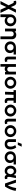

<svg xmlns="http://www.w3.org/2000/svg" viewBox="3868 -4670 1012 8788"><g transform="rotate(90 4374.0 -276.0)"><path d="M28 210 247 -211.5 245.5 -113.5 139 -338.5Q120 -379.5 97 -394.5Q74 -409.5 31 -394.5L12.5 -503Q100 -527 154.2 -508Q208.5 -489 235.5 -425.5L327 -213.5L283.5 -222.5L415 -500H559.5L359.5 -106.5L366.5 -209.5L572 210H423.5L282 -104L322 -103.5L174.5 210Z M635.5 210V-243.5Q635.5 -320 670.2 -381.5Q705 -443 766.8 -479Q828.5 -515 909.5 -515Q991.5 -515 1053 -479.2Q1114.5 -443.5 1148.8 -383.2Q1183 -323 1183 -250Q1183 -194.5 1164.2 -146.5Q1145.5 -98.5 1111.5 -62.2Q1077.5 -26 1031 -5.5Q984.5 15 929 15Q879 15 835.5 -3.8Q792 -22.5 763 -55.5V210ZM909.5 -97Q952 -97 985 -115.8Q1018 -134.5 1037 -168.8Q1056 -203 1056 -250Q1056 -297 1037 -331.5Q1018 -366 984.8 -384.5Q951.5 -403 909.5 -403Q867 -403 834 -384.5Q801 -366 782 -331.5Q763 -297 763 -250Q763 -203 781.8 -168.8Q800.5 -134.5 833.8 -115.8Q867 -97 909.5 -97Z M1646.5 210V-287Q1646.5 -338 1617 -368Q1587.5 -398 1534.5 -398Q1500 -398 1473.2 -382.8Q1446.5 -367.5 1431.5 -340Q1416.5 -312.5 1416.5 -276.5V0H1288.5V-500H1416.5V-440Q1446.5 -479.5 1486.8 -497.2Q1527 -515 1571 -515Q1640 -515 1685.2 -487.5Q1730.5 -460 1752.5 -417Q1774.5 -374 1774.5 -327V210Z M2147 15Q2069 15 2007.5 -18.8Q1946 -52.5 1910.5 -111.5Q1875 -170.5 1875 -245.5Q1875 -300.5 1893.8 -347Q1912.5 -393.5 1949 -427.8Q1985.5 -462 2039.2 -481Q2093 -500 2163.5 -500H2477.5V-393H2333Q2373.5 -362 2391.8 -317.5Q2410 -273 2410 -225Q2410 -174.5 2391.2 -130.8Q2372.5 -87 2337.8 -54.2Q2303 -21.5 2254.8 -3.2Q2206.5 15 2147 15ZM2148 -97Q2189.5 -97 2221.2 -114.8Q2253 -132.5 2270.8 -165.2Q2288.5 -198 2288.5 -243.5Q2288.5 -312.5 2248.8 -351.5Q2209 -390.5 2145.5 -390.5Q2104.5 -390.5 2072 -373.8Q2039.5 -357 2020.8 -325.2Q2002 -293.5 2002 -247.5Q2002 -179 2042.8 -138Q2083.5 -97 2148 -97Z M2719 14Q2674.5 14 2640.8 -2.5Q2607 -19 2588.2 -53.2Q2569.5 -87.5 2569.5 -141V-500H2697.5V-170.5Q2697.5 -129.5 2709.8 -113Q2722 -96.5 2749.5 -96.5Q2759.5 -96.5 2771.2 -99.2Q2783 -102 2796 -107L2816 -3.5Q2790.5 4.5 2765.8 9.2Q2741 14 2719 14Z M2912 210V-500H3040V-213Q3040 -160 3071 -131Q3102 -102 3150.5 -102Q3181 -102 3206 -116.8Q3231 -131.5 3245.8 -157.5Q3260.5 -183.5 3260.5 -218V-500H3388.5V0H3275.5V-57Q3247.5 -20 3212 -2.5Q3176.5 15 3137 15Q3106 15 3079 6Q3052 -3 3032 -23.5V210Z M3767.5 15Q3687.5 15 3625.8 -21.2Q3564 -57.5 3529 -117.8Q3494 -178 3494 -250Q3494 -303 3514 -351Q3534 -399 3570.8 -435.8Q3607.5 -472.5 3657.5 -493.8Q3707.5 -515 3767.5 -515Q3847 -515 3908.8 -479Q3970.5 -443 4005.8 -382.5Q4041 -322 4041 -250Q4041 -197 4020.8 -149.2Q4000.5 -101.5 3964 -64.5Q3927.5 -27.5 3877.5 -6.2Q3827.5 15 3767.5 15ZM3767.5 -97Q3809.5 -97 3842.8 -115.8Q3876 -134.5 3895 -168.8Q3914 -203 3914 -250Q3914 -297 3895 -331.5Q3876 -366 3843 -384.5Q3810 -403 3767.5 -403Q3725 -403 3691.8 -384.5Q3658.5 -366 3639.8 -331.5Q3621 -297 3621 -250Q3621 -203 3640 -168.8Q3659 -134.5 3692 -115.8Q3725 -97 3767.5 -97Z M4604 14.5Q4572 14.5 4545.8 5.5Q4519.5 -3.5 4500.8 -22Q4482 -40.5 4471.8 -69.8Q4461.5 -99 4461.5 -139.5V-391H4319.5L4307 0H4180L4192.5 -391H4105V-500H4688V-391H4585V-166Q4585 -127.5 4597 -111.5Q4609 -95.5 4634 -95.5Q4645.5 -95.5 4657.2 -98.2Q4669 -101 4680.5 -105.5L4697.5 -1.5Q4674 6 4650 10.2Q4626 14.5 4604 14.5Z M5041 15Q4961 15 4899.2 -21.2Q4837.5 -57.5 4802.5 -117.8Q4767.5 -178 4767.5 -250Q4767.5 -303 4787.5 -351Q4807.5 -399 4844.2 -435.8Q4881 -472.5 4931 -493.8Q4981 -515 5041 -515Q5120.5 -515 5182.2 -479Q5244 -443 5279.2 -382.5Q5314.5 -322 5314.5 -250Q5314.5 -197 5294.2 -149.2Q5274 -101.5 5237.5 -64.5Q5201 -27.5 5151 -6.2Q5101 15 5041 15ZM5041 -97Q5083 -97 5116.2 -115.8Q5149.5 -134.5 5168.5 -168.8Q5187.5 -203 5187.5 -250Q5187.5 -297 5168.5 -331.5Q5149.5 -366 5116.5 -384.5Q5083.5 -403 5041 -403Q4998.5 -403 4965.2 -384.5Q4932 -366 4913.2 -331.5Q4894.5 -297 4894.5 -250Q4894.5 -203 4913.5 -168.8Q4932.5 -134.5 4965.5 -115.8Q4998.5 -97 5041 -97Z M5564.5 14Q5520 14 5486.2 -2.5Q5452.5 -19 5433.8 -53.2Q5415 -87.5 5415 -141V-500H5543V-170.5Q5543 -129.5 5555.2 -113Q5567.5 -96.5 5595 -96.5Q5605 -96.5 5616.8 -99.2Q5628.5 -102 5641.5 -107L5661.5 -3.5Q5636 4.5 5611.2 9.2Q5586.5 14 5564.5 14Z M5981.5 15Q5901.5 15 5839.8 -21.2Q5778 -57.5 5743 -117.8Q5708 -178 5708 -250Q5708 -303 5728 -351Q5748 -399 5784.8 -435.8Q5821.5 -472.5 5871.5 -493.8Q5921.5 -515 5981.5 -515Q6061 -515 6122.8 -479Q6184.5 -443 6219.8 -382.5Q6255 -322 6255 -250Q6255 -197 6234.8 -149.2Q6214.5 -101.5 6178 -64.5Q6141.5 -27.5 6091.5 -6.2Q6041.5 15 5981.5 15ZM5981.5 -97Q6023.5 -97 6056.8 -115.8Q6090 -134.5 6109 -168.8Q6128 -203 6128 -250Q6128 -297 6109 -331.5Q6090 -366 6057 -384.5Q6024 -403 5981.5 -403Q5939 -403 5905.8 -384.5Q5872.5 -366 5853.8 -331.5Q5835 -297 5835 -250Q5835 -203 5854 -168.8Q5873 -134.5 5906 -115.8Q5939 -97 5981.5 -97Z M6575 15Q6495.5 15 6446 -13.2Q6396.5 -41.5 6373.5 -89Q6350.5 -136.5 6350.5 -195.5V-500H6478.5V-205.5Q6478.5 -152 6504 -124.8Q6529.5 -97.5 6575 -97.5Q6604 -98 6626 -109Q6648 -120 6662.5 -140.2Q6677 -160.5 6684.2 -189.2Q6691.5 -218 6691.5 -253Q6691.5 -293 6683.5 -331Q6675.5 -369 6659.8 -404Q6644 -439 6620.5 -469L6731 -513.5Q6774 -458 6797 -387Q6820 -316 6820 -245.5Q6820 -166.5 6791.8 -108Q6763.5 -49.5 6708.8 -17.5Q6654 14.5 6575 15ZM6496 -585 6563.5 -762H6692.5L6613 -585Z M7178 15Q7100 15 7038.5 -18.8Q6977 -52.5 6941.5 -111.5Q6906 -170.5 6906 -245.5Q6906 -300.5 6924.8 -347Q6943.5 -393.5 6980 -427.8Q7016.5 -462 7070.2 -481Q7124 -500 7194.5 -500H7508.5V-393H7364Q7404.5 -362 7422.8 -317.5Q7441 -273 7441 -225Q7441 -174.5 7422.2 -130.8Q7403.5 -87 7368.8 -54.2Q7334 -21.5 7285.8 -3.2Q7237.5 15 7178 15ZM7179 -97Q7220.5 -97 7252.2 -114.8Q7284 -132.5 7301.8 -165.2Q7319.5 -198 7319.5 -243.5Q7319.5 -312.5 7279.8 -351.5Q7240 -390.5 7176.5 -390.5Q7135.5 -390.5 7103 -373.8Q7070.5 -357 7051.8 -325.2Q7033 -293.5 7033 -247.5Q7033 -179 7073.8 -138Q7114.5 -97 7179 -97Z M7806.5 15Q7737 15 7682 -18.8Q7627 -52.5 7595.2 -112.2Q7563.5 -172 7563.5 -250Q7563.5 -309 7581.5 -357.8Q7599.5 -406.5 7632.2 -441.8Q7665 -477 7708.8 -496Q7752.5 -515 7804 -515Q7850 -515 7886.5 -499.8Q7923 -484.5 7949.8 -457.2Q7976.5 -430 7993 -393.5L8013 -500H8131.5L8085 -260Q8074.5 -208 8074.2 -174Q8074 -140 8083.8 -122.2Q8093.5 -104.5 8113.8 -100.8Q8134 -97 8165 -105L8178 -2.5Q8132 17.5 8090.2 13.8Q8048.5 10 8019.2 -14.8Q7990 -39.5 7982 -81.5Q7952.5 -34.5 7910 -9.8Q7867.5 15 7806.5 15ZM7819 -97Q7858 -97 7885.2 -116.5Q7912.5 -136 7929.8 -170.8Q7947 -205.5 7956 -251.5Q7952.5 -268.5 7946.5 -288.5Q7940.5 -308.5 7930.2 -328.8Q7920 -349 7904.8 -365.8Q7889.5 -382.5 7868 -392.8Q7846.5 -403 7817.5 -403Q7779 -403 7750.5 -384.5Q7722 -366 7706.2 -331.8Q7690.5 -297.5 7690.5 -250.5Q7690.5 -178.5 7726.5 -137.8Q7762.5 -97 7819 -97Z M8379 0 8202.5 -500H8342L8475 -73.5L8444 -100Q8476.5 -149.5 8504.8 -214.5Q8533 -279.5 8554.2 -355Q8575.5 -430.5 8587 -510L8719 -487.5Q8695 -351 8642.2 -227.5Q8589.5 -104 8518 0Z"/></g></svg>

Font: Geologica Thin Roman Medium
Style: Regular
Weight: 500
Version: Version 1.010;gftools[0.9.28]